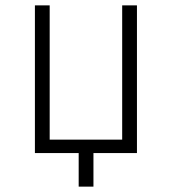

<svg xmlns="http://www.w3.org/2000/svg" viewBox="-20 -570 640 715"><path d="M273 125V0H110V-550H165V-50H435V-550H490V0H328V125Z"/></svg>

Font: NKDuy Mono Thin
Style: Regular
Weight: 100
Monospace: yes
Designer: NKDuy
Foundry: NKDuy
Version: Version 2.251; ttfautohint (v1.8.4.7-5d5b)